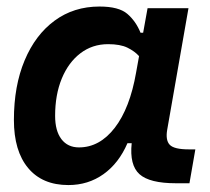

<svg xmlns="http://www.w3.org/2000/svg" viewBox="-20 -542 626 573"><path d="M407.2 -444.3 420.4 -517.6H542.5L479 -154.8Q473.6 -123.5 486.6 -109.9Q499.5 -96.2 543.9 -96.2H563L545.4 4.9H504.9Q426.3 4.9 396.2 -22.2Q366.2 -49.3 373 -114.7H360.4Q334.5 -54.7 288.8 -22.2Q243.2 10.3 184.1 10.3Q106.4 10.3 64 -40.5Q21.5 -91.3 21.5 -184.1Q21.5 -285.6 53.5 -361.8Q85.4 -438 142.8 -480.2Q200.2 -522.5 276.9 -522.5Q334.5 -522.5 359.9 -500.7Q385.3 -479 399.4 -444.3ZM302.7 -410.2Q255.4 -410.2 219.7 -382.8Q184.1 -355.5 164.3 -307.4Q144.5 -259.3 144.5 -196.3Q144.5 -151.4 163.3 -126.7Q182.1 -102.1 215.8 -102.1Q277.3 -102.1 322.5 -160.6Q367.7 -219.2 386.2 -325.7L395 -374.5Q381.8 -389.2 360.4 -399.7Q338.9 -410.2 302.7 -410.2Z"/></svg>

Font: Cascadia Mono NF SemiBold
Style: Italic
Weight: 600
Italic angle: -10°
Monospace: yes
Designer: Aaron Bell
Foundry: Saja Typeworks
Version: Version 2404.023; ttfautohint (v1.8.4)